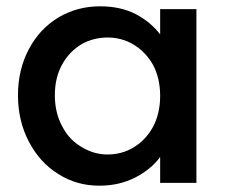

<svg xmlns="http://www.w3.org/2000/svg" viewBox="-20 -580 718 609"><path d="M37 -278C37 -278 37 -278 37 -278C37 -223 49 -173 72 -130C95 -86 126 -52 165 -28C204 -3 248 9 295 9C295 9 295 9 295 9C338 9 376 0 409 -17C442 -34 469 -56 488 -82C488 -82 488 0 488 0C488 0 603 0 603 0C603 0 603 -551 603 -551C603 -551 488 -551 488 -551C488 -551 488 -471 488 -471C488 -471 488 -471 488 -471C469 -496 443 -518 411 -535C378 -552 340 -560 297 -560C297 -560 297 -560 297 -560C249 -560 205 -548 166 -525C126 -501 95 -468 72 -425C49 -382 37 -333 37 -278ZM488 -276C488 -276 488 -276 488 -276C488 -238 480 -205 465 -177C449 -148 428 -127 403 -112C378 -97 350 -90 321 -90C321 -90 321 -90 321 -90C292 -90 265 -98 240 -113C214 -128 193 -149 178 -178C162 -207 154 -240 154 -278C154 -278 154 -278 154 -278C154 -316 162 -349 178 -377C193 -404 214 -425 239 -440C264 -454 292 -461 321 -461C321 -461 321 -461 321 -461C350 -461 378 -454 403 -439C428 -424 449 -403 465 -375C480 -347 488 -314 488 -276Z"/></svg>

Font: Girnar Poppins
Style: Medium
Weight: 500
Designer: Ninad Kale (Devanagari), Jonny Pinhorn (Latin)
Foundry: Indian Type Foundry
Version: ""